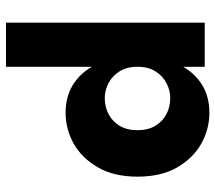

<svg xmlns="http://www.w3.org/2000/svg" viewBox="-60 -456 736 657"><g transform="rotate(90 308.5 -128.0)"><path d="M209 220V-460H58V220ZM585 -230Q585 -311 553.5 -365.5Q522 -420 472.5 -448Q423 -476 366 -476Q306 -476 262.5 -445.5Q219 -415 196 -360Q173 -305 173 -230Q173 -156 196 -100.5Q219 -45 262.5 -14.5Q306 16 366 16Q423 16 472.5 -12Q522 -40 553.5 -95Q585 -150 585 -230ZM426 -230Q426 -194 411 -169Q396 -144 371 -131Q346 -118 316 -118Q290 -118 265.5 -130.5Q241 -143 225 -168Q209 -193 209 -230Q209 -267 225 -292Q241 -317 265.5 -329.5Q290 -342 316 -342Q346 -342 371 -329Q396 -316 411 -291Q426 -266 426 -230Z"/></g></svg>

Font: Glinicke Jost Bold
Style: Bold
Weight: 700
Version: Version 3.710